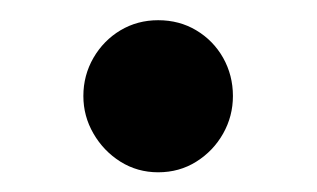

<svg xmlns="http://www.w3.org/2000/svg" viewBox="-20 -345 314 190"><path d="M136.5 -174.5Q116 -174.5 99.2 -185Q82.5 -195.5 72.5 -212.8Q62.5 -230 62.5 -250Q62.5 -270.5 72.5 -287.8Q82.5 -305 99.2 -315Q116 -325 136.5 -325Q157.5 -325 174.2 -315Q191 -305 200.8 -287.8Q210.5 -270.5 210.5 -250Q210.5 -230 200.8 -212.8Q191 -195.5 174.2 -185Q157.5 -174.5 136.5 -174.5Z"/></svg>

Font: Fraunces 12pt
Style: Regular
Weight: 400
Version: Version 1.000;[b76b70a41]